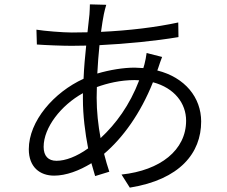

<svg xmlns="http://www.w3.org/2000/svg" viewBox="-20 -812 1040 880"><path d="M618 -444C574 -329 511 -244 441 -179C430 -238 423 -301 423 -364L424 -413C471 -430 531 -445 597 -445ZM723 -551 652 -569C650 -554 646 -531 642 -517L637 -500L597 -502C546 -502 484 -492 426 -475C428 -520 432 -564 436 -605C558 -611 691 -624 798 -642L797 -709C695 -687 572 -672 443 -666C447 -698 452 -725 456 -747C459 -760 463 -778 467 -790L392 -792C392 -780 391 -763 390 -746L381 -664L309 -663C269 -663 182 -670 147 -676L149 -608C189 -605 267 -602 308 -602L375 -603C370 -555 365 -503 363 -451C227 -389 112 -257 112 -128C112 -46 163 -7 228 -7C283 -7 344 -30 399 -64L416 -5L481 -25C473 -50 464 -78 457 -107C543 -180 624 -292 681 -435C780 -409 833 -338 833 -259C833 -124 715 -31 537 -12L575 48C805 11 902 -111 902 -255C902 -365 828 -457 701 -489L705 -500C710 -515 718 -539 723 -551ZM360 -385V-358C360 -284 370 -203 384 -132C331 -94 280 -75 239 -75C201 -75 180 -97 180 -139C180 -227 259 -329 360 -385Z"/></svg>

Font: Noto Sans HK DemiLight
Style: Regular
Weight: 350
Designer: Ryoko NISHIZUKA 西塚涼子 (kana, bopomofo & ideographs); Paul D. Hunt (Latin, Greek & Cyrillic); Sandoll Communications 산돌커뮤니
Foundry: Adobe
Version: Version 2.004;hotconv 1.0.118;makeotfexe 2.5.65603